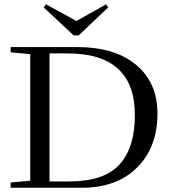

<svg xmlns="http://www.w3.org/2000/svg" viewBox="-20 -885 802 905"><path d="M327.1 -718.3 186 -850.1 196.8 -864.7 340.3 -786.1 480.5 -864.7 489.7 -850.1 351.1 -718.3ZM30.3 0V-24.9L122.6 -33.2V-629.9L30.3 -638.2V-663.1H344.2Q520.5 -663.1 621.3 -579.6Q722.2 -496.1 722.2 -349.6Q722.2 -191.4 626.5 -95.7Q530.8 0 366.7 0ZM213.4 -29.8H306.2Q469.7 -29.8 542.7 -108.9Q615.7 -188 615.7 -342.8Q615.7 -633.3 298.3 -633.3H213.4Z"/></svg>

Font: Elstob
Style: Regular
Weight: 400
Designer: Peter S. Baker
Version: Version 1.015